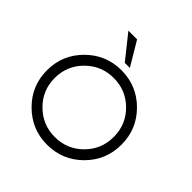

<svg xmlns="http://www.w3.org/2000/svg" viewBox="-254 -1196 1403 1403"><g transform="rotate(45 447.0 -495.0)"><path d="M477.5 -815H425L277.5 -1000H367.5ZM446.2 10Q287.5 10 174.4 -102.5Q61.2 -215 61.2 -375Q61.2 -535 174.4 -647.5Q287.5 -760 446.2 -760Q606.2 -760 718.8 -647.5Q831.2 -535 831.2 -375Q831.2 -215 718.8 -102.5Q606.2 10 446.2 10ZM446.2 -70Q573.8 -70 662.5 -158.8Q751.2 -247.5 751.2 -375Q751.2 -502.5 662.5 -591.2Q573.8 -680 446.2 -680Q320 -680 230.6 -591.2Q141.2 -502.5 141.2 -375Q141.2 -247.5 230.6 -158.8Q320 -70 446.2 -70Z"/></g></svg>

Font: Now Alt
Style: Regular
Weight: 400
Designer: Alfredo Marco Pradil
Foundry: Alfredo Marco Pradil
Version: Version 1.002;PS 001.002;hotconv 1.0.88;makeotf.lib2.5.64775